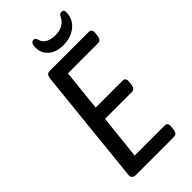

<svg xmlns="http://www.w3.org/2000/svg" viewBox="-270 -937 999 999"><g transform="rotate(-45 229.5 -437.0)"><path d="M86 0Q56 0 59 -30L125 -670Q127 -685 132.5 -692.5Q138 -700 154 -700H439Q462 -700 459 -672L457 -654Q454 -624 431 -624H210L186 -396H384Q407 -396 404 -368L402 -350Q399 -320 376 -320H179L153 -76H374Q397 -76 394 -48L392 -30Q389 0 366 0ZM297 -744Q245 -744 215 -770.5Q185 -797 185 -837Q185 -857 190.5 -865.5Q196 -874 207 -874Q220 -874 224 -858Q230 -834 251 -822Q272 -810 304 -810Q367 -810 391 -858Q395 -866 399.5 -870Q404 -874 414 -874Q429 -874 429 -856Q429 -807 392 -775.5Q355 -744 297 -744Z"/></g></svg>

Font: Asap Condensed Condensed Regular
Style: Italic
Weight: 400
Width: 3
Italic angle: -6°
Designer: Pablo Cosgaya
Foundry: Omnibus-Type
Version: Version 3.001; ttfautohint (v1.8.4.7-5d5b)